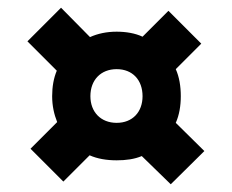

<svg xmlns="http://www.w3.org/2000/svg" viewBox="-20 -574 600 497"><path d="M422 -97 509 -183 435 -256C444 -276 448 -300 448 -325C448 -351 444 -375 435 -395L501 -461L416 -546L349 -479C330 -488 306 -492 282 -492C256 -492 233 -487 213 -478L138 -554L51 -467L127 -391C119 -372 115 -350 115 -325C115 -300 120 -278 128 -258L59 -189L144 -104L212 -172C232 -163 256 -159 282 -159C306 -159 328 -162 347 -170ZM282 -256C241 -256 214 -284 214 -325C214 -367 241 -395 282 -395C323 -395 349 -367 349 -325C349 -284 323 -256 282 -256Z"/></svg>

Font: Fixel Text Bold
Style: Bold
Weight: 700
Width: 4
Designer: AlfaBravo + MacPaw
Foundry: Kyrylo Tkachov, Marchela Mozhyna, Serhii Makarenko, Maria Weinstein, Zakhar Kryvoshyya
Version: Version 1.211